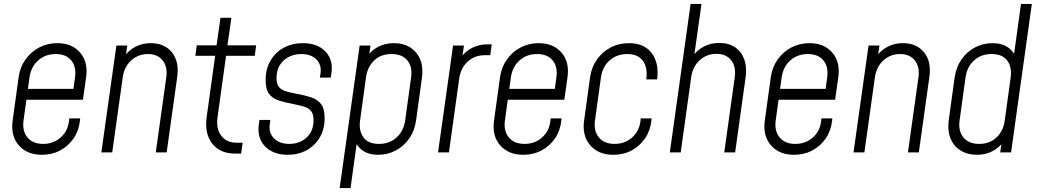

<svg xmlns="http://www.w3.org/2000/svg" viewBox="-20 -770 5241 970"><path d="M191.5 12Q116.5 12 74.8 -36Q33 -84 44 -162L74 -379Q81 -430.5 108.8 -469.5Q136.5 -508.5 178.2 -530.2Q220 -552 269.5 -552Q343.5 -552 384.8 -504.2Q426 -456.5 415 -379L399 -266H100L107 -321H351L359 -379Q366.5 -432.5 340 -464.8Q313.5 -497 261.5 -497Q209 -497 172.8 -464.8Q136.5 -432.5 129 -379L99 -162Q91.5 -109 118.5 -76Q145.5 -43 198 -43Q250.5 -43 287.2 -76Q324 -109 329 -162L330 -172H385L384 -162Q379 -111.5 352.8 -72.2Q326.5 -33 284.8 -10.5Q243 12 191.5 12Z M492 0 568 -540H623L613 -472L606 -483Q630 -516 664.5 -534Q699 -552 741 -552Q811 -552 848.8 -505.2Q886.5 -458.5 875 -379L822 0H767L820 -379Q827.5 -432.5 801.8 -464.8Q776 -497 728 -497Q678 -497 642.8 -464.8Q607.5 -432.5 600 -379L547 0Z M1168 6Q1092 6 1052.2 -44.5Q1012.5 -95 1024 -178L1067 -488H967L974 -541H1074L1094 -680H1149L1129 -541H1274L1267 -488H1122L1079 -178Q1071 -119.5 1097.8 -84.2Q1124.5 -49 1176 -49H1206L1198 6Z M1433.5 12Q1360 12 1318.8 -30.8Q1277.5 -73.5 1288 -144L1291 -164H1346L1343 -143Q1336.5 -98 1364.8 -70.5Q1393 -43 1441.5 -43Q1494.5 -43 1529.2 -75.5Q1564 -108 1564 -162.5Q1564 -193 1552.2 -208.2Q1540.5 -223.5 1519 -230.5Q1497.5 -237.5 1468 -243Q1423 -251.5 1390.2 -261.8Q1357.5 -272 1339.8 -295.2Q1322 -318.5 1322 -365.5Q1322 -422 1346.8 -464Q1371.5 -506 1414 -529Q1456.5 -552 1510 -552Q1584.5 -552 1624.8 -509Q1665 -466 1654 -397L1651 -378H1596L1599 -397Q1606 -442 1578.8 -469.5Q1551.5 -497 1502.5 -497Q1449 -497 1413 -464.2Q1377 -431.5 1377 -376.5Q1377 -346 1389 -331Q1401 -316 1423 -309.2Q1445 -302.5 1475 -297Q1519.5 -289 1552 -278.2Q1584.5 -267.5 1602.2 -243.8Q1620 -220 1620 -173Q1620 -117.5 1595.8 -76Q1571.5 -34.5 1529.5 -11.2Q1487.5 12 1433.5 12Z M1696 180 1797 -540H1852L1842 -474L1835 -486Q1859.5 -518 1893.2 -535Q1927 -552 1969.5 -552Q2019 -552 2053.5 -529.5Q2088 -507 2103.5 -468Q2119 -429 2112 -379L2082 -162Q2075 -110 2047.8 -70.8Q2020.5 -31.5 1979.5 -9.8Q1938.5 12 1890 12Q1847.5 12 1818.8 -5.2Q1790 -22.5 1775 -54L1785 -66L1751 180ZM1894.5 -43Q1948.5 -43 1984 -76Q2019.5 -109 2027 -162L2057 -379Q2064.5 -432.5 2038 -464.8Q2011.5 -497 1958 -497Q1903.5 -497 1869.8 -464Q1836 -431 1829 -379L1799 -161Q1792 -110 1815.8 -76.5Q1839.5 -43 1894.5 -43Z M2193 0 2269 -540H2324L2313 -466L2306 -477Q2330 -510 2365 -528Q2400 -546 2441 -546H2464L2457 -491H2428Q2378 -491 2342.8 -458.8Q2307.5 -426.5 2300 -373L2248 0Z M2623.5 12Q2548.5 12 2506.8 -36Q2465 -84 2476 -162L2506 -379Q2513 -430.5 2540.8 -469.5Q2568.5 -508.5 2610.2 -530.2Q2652 -552 2701.5 -552Q2775.5 -552 2816.8 -504.2Q2858 -456.5 2847 -379L2831 -266H2532L2539 -321H2783L2791 -379Q2798.5 -432.5 2772 -464.8Q2745.5 -497 2693.5 -497Q2641 -497 2604.8 -464.8Q2568.5 -432.5 2561 -379L2531 -162Q2523.5 -109 2550.5 -76Q2577.5 -43 2630 -43Q2682.5 -43 2719.2 -76Q2756 -109 2761 -162L2762 -172H2817L2816 -162Q2811 -111.5 2784.8 -72.2Q2758.5 -33 2716.8 -10.5Q2675 12 2623.5 12Z M3272 -172 3271 -162Q3266 -111.5 3239.8 -72.2Q3213.5 -33 3171.8 -10.5Q3130 12 3078.5 12Q3003.5 12 2961.8 -36Q2920 -84 2931 -162L2961 -379Q2968 -429.5 2995.2 -468.5Q3022.5 -507.5 3064.2 -529.8Q3106 -552 3157 -552Q3233 -552 3270.8 -503.8Q3308.5 -455.5 3301 -379L3300 -369H3245L3246 -379Q3251.5 -432.5 3226.5 -464.8Q3201.5 -497 3149 -497Q3096 -497 3059.8 -464.8Q3023.5 -432.5 3016 -379L2986 -162Q2978.5 -109 3005.5 -76Q3032.5 -43 3085 -43Q3137.5 -43 3174.2 -76Q3211 -109 3216 -162L3217 -172Z M3364 0 3469 -750H3524L3485 -473L3478 -484Q3502 -517 3536.5 -535Q3571 -553 3613 -553Q3662 -553 3694.2 -530.8Q3726.5 -508.5 3740.2 -469.5Q3754 -430.5 3747 -380L3694 0H3639L3692 -380Q3699.5 -433.5 3673.8 -465.8Q3648 -498 3600 -498Q3550 -498 3514.8 -465.8Q3479.5 -433.5 3472 -380L3419 0Z M3991.5 12Q3916.5 12 3874.8 -36Q3833 -84 3844 -162L3874 -379Q3881 -430.5 3908.8 -469.5Q3936.5 -508.5 3978.2 -530.2Q4020 -552 4069.5 -552Q4143.5 -552 4184.8 -504.2Q4226 -456.5 4215 -379L4199 -266H3900L3907 -321H4151L4159 -379Q4166.5 -432.5 4140 -464.8Q4113.5 -497 4061.5 -497Q4009 -497 3972.8 -464.8Q3936.5 -432.5 3929 -379L3899 -162Q3891.5 -109 3918.5 -76Q3945.5 -43 3998 -43Q4050.5 -43 4087.2 -76Q4124 -109 4129 -162L4130 -172H4185L4184 -162Q4179 -111.5 4152.8 -72.2Q4126.5 -33 4084.8 -10.5Q4043 12 3991.5 12Z M4292 0 4368 -540H4423L4413 -472L4406 -483Q4430 -516 4464.5 -534Q4499 -552 4541 -552Q4611 -552 4648.8 -505.2Q4686.5 -458.5 4675 -379L4622 0H4567L4620 -379Q4627.5 -432.5 4601.8 -464.8Q4576 -497 4528 -497Q4478 -497 4442.8 -464.8Q4407.5 -432.5 4400 -379L4347 0Z M4915.5 12Q4867.5 12 4832.8 -9.8Q4798 -31.5 4782 -70.8Q4766 -110 4773 -162L4803 -379Q4810.5 -431 4837.8 -470Q4865 -509 4906 -530.5Q4947 -552 4995 -552Q5037.5 -552 5066.2 -534.8Q5095 -517.5 5110 -486L5100 -474L5138 -750H5193L5088 0H5033L5043 -66L5050 -54Q5027 -23.5 4993 -5.8Q4959 12 4915.5 12ZM4927 -43Q4980.5 -43 5014.8 -76Q5049 -109 5056 -161L5086 -379Q5093 -431 5068.8 -464Q5044.5 -497 4989.5 -497Q4936.5 -497 4901 -464.8Q4865.5 -432.5 4858 -379L4828 -162Q4820.5 -109 4847 -76Q4873.5 -43 4927 -43Z"/></svg>

Font: Mohave Light Light
Style: Italic
Weight: 300
Italic angle: -8°
Version: Version 2.003